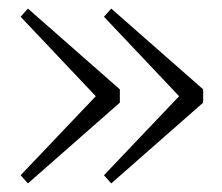

<svg xmlns="http://www.w3.org/2000/svg" viewBox="-20 -476 517 447"><path d="M45 -456 259 -268V-237L45 -49L28 -68L203 -252L28 -437ZM239 -456 453 -268V-237L239 -49L222 -68L397 -252L222 -437Z"/></svg>

Font: Source Serif Pro Light
Style: Regular
Weight: 300
Designer: Frank Grießhammer
Foundry: Adobe Systems Incorporated
Version: Version 3.001;hotconv 1.0.111;makeotfexe 2.5.65597